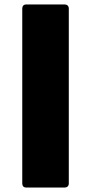

<svg xmlns="http://www.w3.org/2000/svg" viewBox="-20 -792 405 854"><path d="M96 42H268C279 42 286 35 286 24V-754C286 -765 279 -772 268 -772H96C85 -772 79 -765 79 -754V24C79 35 85 42 96 42Z"/></svg>

Font: LINE Seed JP_OTF ExtraBold
Style: Regular
Weight: 800
Designer: LY Corporation & Fontrix & Fontworks
Version: Version 1.013